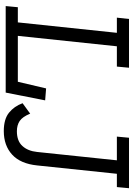

<svg xmlns="http://www.w3.org/2000/svg" viewBox="136 -826 700 1012"><g transform="rotate(90 486.0 -320.0)"><path d="M468 0H12L18 -64H98L153 -586H73L80 -650H337L331 -586H224L169 -64H411L446 -213L509 -208ZM706 -650H972L966 -586H896L852 -166Q843 -78 795 -34Q747 10 671 10Q608 10 574 -17.5Q540 -45 524 -89L579 -129Q596 -88 618 -73.5Q640 -59 672 -59Q723 -59 749.5 -88Q776 -117 781 -166L825 -586H700Z"/></g></svg>

Font: Zilla Slab
Style: Italic
Weight: 400
Italic angle: -6°
Designer: Typotheque.com
Foundry: Typotheque type foundry
Version: Version 1.1; 2017; ttfautohint (v1.6)